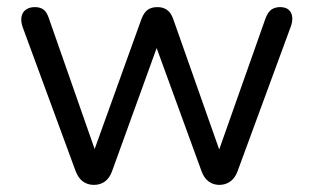

<svg xmlns="http://www.w3.org/2000/svg" viewBox="-20 -513 881 540"><path d="M244 7Q227 7 214 -2Q201 -11 193 -31L44 -436Q38 -453 40.5 -466Q43 -479 53 -486Q63 -493 78 -493Q93 -493 102.5 -486Q112 -479 118 -460L258 -60H234L378 -460Q385 -478 395.5 -485.5Q406 -493 423 -493Q439 -493 450 -485Q461 -477 467 -460L608 -60H585L727 -462Q734 -480 744 -486.5Q754 -493 768 -493Q784 -493 792.5 -485Q801 -477 802 -464Q803 -451 797 -436L648 -31Q641 -12 627.5 -2.5Q614 7 597 7Q580 7 567 -2.5Q554 -12 547 -31L399 -437H442L295 -31Q288 -12 275 -2.5Q262 7 244 7Z"/></svg>

Font: Nunito ExtraLight
Style: Regular
Weight: 400
Version: Version 3.602